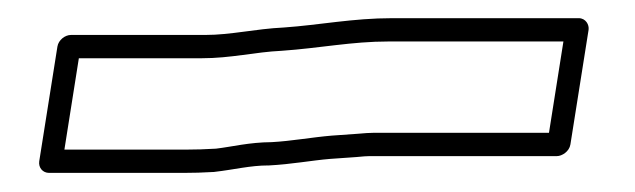

<svg xmlns="http://www.w3.org/2000/svg" viewBox="-20 -76 681 206"><path d="M49.1 84.5 64.6 -13.5H196.1C228.2 -13.5 253.6 -20.2 282.2 -21.5C323.5 -24.4 357.4 -31.5 397 -31.5H584.5L569 66.5H380.5C376.5 66.5 370.8 66.9 364.2 67.5L336 69.5C314.5 71.3 292.4 75.4 271.6 76.5C246.9 76.7 229.5 81.4 211.7 83.5C199.3 84.2 190.5 84.5 180.6 84.5ZM22.1 97C21.1 103.8 25.8 109.5 32.7 109.5H176.7C186.9 109.5 197.9 109.2 209.6 108.5C209.7 108.5 210.1 108.4 210.3 108.4C231.2 106 248.5 101.5 267.9 101.5C268.1 101.5 268.4 101.5 268.6 101.5C292.4 100.3 314.6 96.1 334 94.5L362.4 92.5C369.4 91.8 373.9 91.5 376.5 91.5H577.5C582.9 91.5 590.8 86.6 592 79L611.5 -44C612.3 -49.4 608.5 -56.5 600.9 -56.5H400.9C358.5 -56.5 323 -49.2 284.6 -46.5C253.4 -45 228 -38.5 200.1 -38.5H56.1C49.8 -38.5 42.7 -33.1 41.6 -26Z"/></svg>

Font: Tape
Style: Regular
Weight: 500
Foundry: Cannot Into Space Fonts
Version: Version 0.97